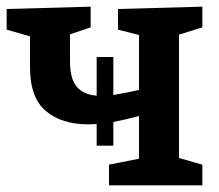

<svg xmlns="http://www.w3.org/2000/svg" viewBox="-20 -556 658 576"><path d="M270 -119V-184Q256 -183 244 -183Q165 -183 117.5 -223Q70 -263 70 -354V-447L0 -467V-529L252 -536V-474L190 -453V-373Q190 -319 210.5 -295.5Q231 -272 270 -269V-385H320V-271Q337 -274 356 -277.5Q375 -281 397 -286V-451L334 -467V-529L587 -536V-474L517 -452V-82L587 -62V0H307V-62L397 -80V-208Q356 -197 320 -190V-119Z"/></svg>

Font: Bitter SemiBold
Style: Regular
Weight: 600
Designer: Sol Matas, and Bitter project Authors
Foundry: Sol Matas
Version: Version 2.001